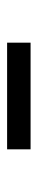

<svg xmlns="http://www.w3.org/2000/svg" viewBox="197 -940 106 540"><g transform="rotate(90 250.0 -670.0)"><path d="M400 -637H100V-703H400Z"/></g></svg>

Font: Iosevka Curly Slab
Style: Regular
Weight: 400
Monospace: yes
Designer: Belleve Invis
Foundry: Belleve Invis
Version: Version 22.1.2; ttfautohint (v1.8.4)